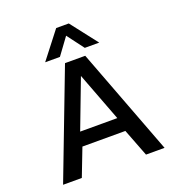

<svg xmlns="http://www.w3.org/2000/svg" viewBox="-150 -968 999 1088"><g transform="rotate(-20 350.0 -424.0)"><path d="M311 -848H387L512 -687H425L349 -788L275 -687H186ZM290 -644H412L656 0H544L480 -166H221L157 0H44ZM462 -250 350 -545 238 -250Z"/></g></svg>

Font: Kanit
Style: Regular
Weight: 400
Designer: Katatrad Team
Foundry: Cadson Demak
Version: Version 1.001